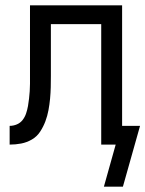

<svg xmlns="http://www.w3.org/2000/svg" viewBox="-20 -540 543 717"><path d="M368 157 412 0H358V-450H170V-257Q170 -236 169.5 -214.5Q169 -193 167 -171.5Q165 -150 161 -128.5Q157 -107 149.5 -87Q142 -67 130 -48.5Q118 -30 99 -19Q80 -8 59 -4Q38 0 16 0V-70Q30 -70 43 -75.5Q56 -81 64.5 -92Q73 -103 77.5 -116.5Q82 -130 84.5 -144Q87 -158 88.5 -172Q90 -186 91 -199.5Q92 -213 92 -227Q92 -241 92 -255V-520H436V-70H503L439 157Z"/></svg>

Font: Iosevka Term Curly
Style: Regular
Weight: 400
Designer: Belleve Invis
Foundry: Belleve Invis
Version: Version 32.3.0